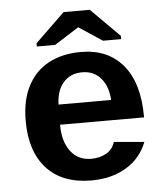

<svg xmlns="http://www.w3.org/2000/svg" viewBox="-52 -759 704 816"><g transform="rotate(-5 300.0 -351.5)"><path d="M305.7 9.8Q182.6 9.8 115.7 -62.7Q48.8 -135.3 48.8 -266.6Q48.8 -354.5 80.3 -415Q111.8 -475.6 169.9 -506.8Q228 -538.1 307.6 -538.1Q423.3 -538.1 487.3 -460.9Q551.3 -383.8 551.3 -241.7V-237.8H192.9Q192.9 -166 224.9 -124Q256.8 -82 312.5 -82Q348.6 -82 376.5 -97.4Q404.3 -112.8 414.1 -145L543.5 -133.8Q516.6 -64.9 454.1 -27.6Q391.6 9.8 305.7 9.8ZM305.7 -451.7Q255.4 -451.7 225.6 -417.7Q195.8 -383.8 193.8 -323.7H418.5Q415 -382.3 385 -417Q355 -451.7 305.7 -451.7ZM483.4 -591.3V-577.6H405.8L306.6 -643.1H304.7L201.7 -577.6H123.5V-591.3L249.5 -713.4H361.3Z"/></g></svg>

Font: Cousine
Style: Bold
Weight: 700
Monospace: yes
Designer: Steve Matteson
Foundry: Ascender Corporation
Version: Version 1.20